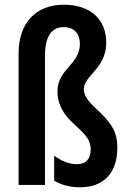

<svg xmlns="http://www.w3.org/2000/svg" viewBox="-20 -785 546 815"><path d="M431 -604C431 -706 360 -765 251 -765C132 -765 59 -687 59 -559V0H171V-550C171 -629 199 -670 250 -670C296 -670 319 -641 319 -598C319 -511 224 -492 224 -398C224 -354 238 -307 301 -252C349 -209 365 -186 365 -150C365 -111 345 -88 306 -88C272 -88 239 -103 210 -124V-18C243 2 283 10 319 10C421 10 478 -51 478 -159C478 -227 451 -265 390 -322C354 -355 336 -379 336 -406C336 -466 431 -493 431 -604Z"/></svg>

Font: Noto Sans Armenian ExtraCondensed SemiBold
Style: Regular
Weight: 600
Width: 2
Designer: Monotype Design Team
Foundry: Monotype Imaging Inc.
Version: Version 2.008